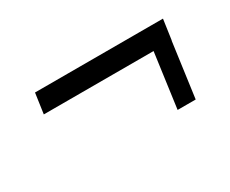

<svg xmlns="http://www.w3.org/2000/svg" viewBox="-49 -505 550 460"><g transform="rotate(-30 226.5 -274.5)"><path d="M340 -171 366 -361H416L390 -171ZM65 -378H419L411 -322H57Z"/></g></svg>

Font: Pathway Extreme Condensed Light
Style: Italic
Weight: 300
Width: 3
Italic angle: -8°
Version: Version 1.001;gftools[0.9.26]